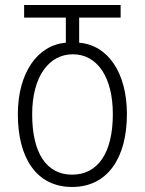

<svg xmlns="http://www.w3.org/2000/svg" viewBox="-20 -734 576 764"><path d="M267 10C409 10 485 -107 485 -280C485 -445 409 -555 295 -564V-664H460V-714H76V-664H242V-564C130 -555 51 -445 51 -279C51 -107 124 10 267 10ZM267 -39C165 -39 108 -125 108 -279C108 -430 175 -518 270 -518C365 -518 429 -430 429 -280C429 -125 369 -39 267 -39Z"/></svg>

Font: Noto Sans Georgian ExtraCondensed Light
Style: Regular
Weight: 300
Width: 2
Designer: Monotype Design Team, Akaki Razmadze
Foundry: Google LLC
Version: Version 2.005